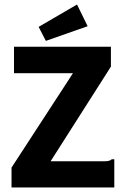

<svg xmlns="http://www.w3.org/2000/svg" viewBox="-20 -830 540 850"><path d="M31 -88 303 -506H42V-623H471V-535L204 -116H438Q455 -116 462 -118Q469 -120 475 -125H486V0H31ZM183 -649 151 -711 321 -810 368 -714Z"/></svg>

Font: Inconsolata Black
Style: Regular
Weight: 900
Monospace: yes
Designer: Raph Levien, Cyreal, Brenton Simpson
Foundry: Raph Levien, Cyreal, Google
Version: Version 3.001; ttfautohint (v1.8.2.53-6de2)